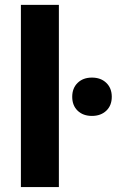

<svg xmlns="http://www.w3.org/2000/svg" viewBox="-20 -760 474 780"><path d="M64.9 -740.2H219.2V0H64.9ZM353.5 -289.1Q317.4 -289.1 295.4 -310.3Q273.4 -331.5 273.4 -366.7Q273.4 -401.9 295.4 -423.3Q317.4 -444.8 353.5 -444.8Q389.6 -444.8 411.9 -423.3Q434.1 -401.9 434.1 -366.7Q434.1 -331.5 411.9 -310.3Q389.6 -289.1 353.5 -289.1Z"/></svg>

Font: DavidDev Light
Style: Regular
Weight: 300
Designer: David.dev
Foundry: David.dev
Version: Version 1.001;FEAKit 1.0